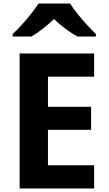

<svg xmlns="http://www.w3.org/2000/svg" viewBox="-20 -1057 610 1077"><path d="M90 0V-757H508V-627H249V-458H491V-329H249V-130H508V0ZM51 -852V-866Q80 -893 107.5 -924Q135 -955 158.5 -985Q182 -1015 196 -1037H374Q390 -1010 415.5 -978.5Q441 -947 468.5 -917Q496 -887 518 -866V-852H414Q383 -869 348 -895Q313 -921 283 -950Q252 -921 219 -895Q186 -869 156 -852Z"/></svg>

Font: Menbere
Style: Regular
Weight: 400
Designer: Aleme Tadesse
Foundry: Sorkin Type Co
Version: Version 1.000